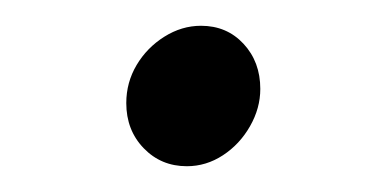

<svg xmlns="http://www.w3.org/2000/svg" viewBox="-20 -358 290 149"><path d="M125 -229Q105 -229 91.5 -243Q78 -257 78 -278Q78 -294 86 -307.5Q94 -321 107.5 -329.5Q121 -338 136 -338Q156 -338 169 -324Q182 -310 182 -289Q182 -274 174 -260Q166 -246 153 -237.5Q140 -229 125 -229Z"/></svg>

Font: Red Hat Text VF
Style: Italic
Weight: 400
Italic angle: -12°
Designer: Pentagram, MCKL
Foundry: Pentagram, MCKL
Version: Version 1.023